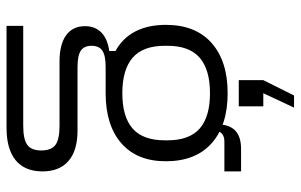

<svg xmlns="http://www.w3.org/2000/svg" viewBox="-186 -601 919 587"><g transform="rotate(90 273.5 -307.5)"><path d="M59 132V81H364Q406 81 423 68.5Q440 56 440 26Q440 -5 423 -17.5Q406 -30 364 -30H168Q116 -30 88 -50Q60 -70 60 -108Q60 -139 79.5 -158Q99 -177 136 -182V-201Q96 -223 76 -262Q56 -301 56 -355Q56 -446 111.5 -495Q167 -544 265 -544Q363 -544 418 -495Q473 -446 473 -355Q473 -267 418 -219Q363 -171 265 -171H185Q150 -171 135 -161Q120 -151 120 -128Q120 -105 135 -95Q150 -85 185 -85H379Q440 -85 472 -57.5Q504 -30 504 22Q504 76 470 104Q436 132 371 132ZM265 -222Q337 -222 373 -253.5Q409 -285 409 -352V-360Q409 -427 373 -458.5Q337 -490 265 -490Q193 -490 156.5 -458.5Q120 -427 120 -360V-352Q120 -285 156.5 -253.5Q193 -222 265 -222ZM360 -510Q360 -548 378.5 -566.5Q397 -585 435 -585H504V-534H412Q377 -534 377 -492ZM309 -747 265 -653H305V-578H225V-653L272 -747Z"/></g></svg>

Font: Mozilla Headline ExtraLight
Style: Regular
Weight: 200
Designer: Studio DRAMA
Foundry: Studio DRAMA
Version: Version 1.000